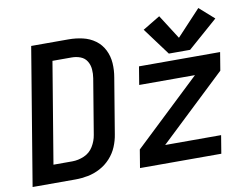

<svg xmlns="http://www.w3.org/2000/svg" viewBox="-82 -896 1316 1014"><g transform="rotate(-10 576.0 -389.5)"><path d="M845 -569H959L1119 -709L1040 -779L912 -642L829 -772L736 -716ZM14 0H244Q277 0 311 -6.5Q345 -13 377 -30Q409 -47 433.5 -74Q458 -101 471.5 -133.5Q485 -166 490 -199L539 -494Q546 -533 543.5 -571Q541 -609 524.5 -642Q508 -675 478.5 -696.5Q449 -718 412 -726.5Q375 -735 336 -735H136ZM143 -97 233 -638H336Q361 -638 383 -629.5Q405 -621 417 -601.5Q429 -582 431 -558Q433 -534 429 -510L380 -215Q375 -183 357 -153.5Q339 -124 307.5 -110.5Q276 -97 244 -97ZM590 0H1026L1042 -97H742L1097 -433L1113 -530H678L662 -433H961L606 -97Z"/></g></svg>

Font: Iosevka Sparkle SmBdObl
Style: Regular
Weight: 600
Italic angle: -9°
Designer: Belleve Invis
Foundry: Belleve Invis
Version: Version 4.5.0; ttfautohint (v1.8.3)